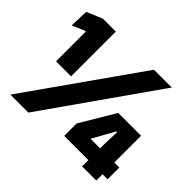

<svg xmlns="http://www.w3.org/2000/svg" viewBox="-146 -834 1030 1030"><g transform="rotate(45 368.5 -319.5)"><path d="M86 -299.5V-525.5H81L9 -495L13 -601.5L102 -639H200V-299.5ZM39 0 489.5 -639H624.5L175.5 0ZM583.5 0V-172L586.5 -262H580.5L512.5 -140V-105.5L463.5 -136.5H729V-47.5H400V-142L517.5 -339.5H691V0Z"/></g></svg>

Font: Anek Odia ExtraBold
Style: Regular
Weight: 800
Designer: Yesha Goshar & Mahesh Sahu (Odia), Yesha Goshar (Latin)
Foundry: Ek Type
Version: Version 1.003